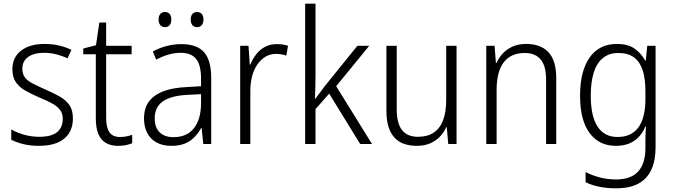

<svg xmlns="http://www.w3.org/2000/svg" viewBox="-20 -780 3651 1040"><path d="M375 -138Q375 -92 354 -58.5Q333 -25 292 -7.5Q251 10 192 10Q144 10 106 0.5Q68 -9 41 -23V-79Q72 -61 111.5 -50Q151 -39 193 -39Q259 -39 289.5 -64.5Q320 -90 320 -136Q320 -164 306 -183.5Q292 -203 264.5 -218.5Q237 -234 195 -251Q152 -270 118.5 -288.5Q85 -307 66 -334.5Q47 -362 47 -406Q47 -469 94 -505.5Q141 -542 221 -542Q263 -542 299.5 -533.5Q336 -525 367 -510L346 -464Q319 -477 286 -485.5Q253 -494 219 -494Q164 -494 132.5 -471.5Q101 -449 101 -408Q101 -379 115 -360.5Q129 -342 157.5 -327.5Q186 -313 226 -295Q268 -277 302 -258Q336 -239 355.5 -211.5Q375 -184 375 -138Z M630 -38Q649 -38 666 -41.5Q683 -45 696 -50V-4Q681 2 662 6Q643 10 620 10Q580 10 553 -6Q526 -22 512.5 -54.5Q499 -87 499 -139V-486H431V-517L500 -535L518 -658H555V-532H693V-486H555V-141Q555 -90 572.5 -64Q590 -38 630 -38Z M963 -541Q1046 -541 1085 -497.5Q1124 -454 1124 -358V0H1081L1072 -87H1070Q1054 -59 1033 -37Q1012 -15 981.5 -2.5Q951 10 908 10Q861 10 827.5 -8.5Q794 -27 777 -60.5Q760 -94 760 -139Q760 -219 817.5 -260.5Q875 -302 985 -308L1069 -313V-352Q1069 -430 1041.5 -462Q1014 -494 959 -494Q926 -494 893 -484.5Q860 -475 826 -457L808 -501Q842 -520 881.5 -530.5Q921 -541 963 -541ZM991 -266Q904 -261 861 -230Q818 -199 818 -139Q818 -89 845 -63Q872 -37 919 -37Q992 -37 1030 -85Q1068 -133 1069 -217V-270ZM839 -674Q839 -694 848.5 -704.5Q858 -715 874 -715Q890 -715 899 -704.5Q908 -694 908 -674Q908 -655 899 -644Q890 -633 874 -633Q858 -633 848.5 -644Q839 -655 839 -674ZM1013 -674Q1013 -694 1022.5 -704.5Q1032 -715 1047 -715Q1064 -715 1073 -704.5Q1082 -694 1082 -675Q1082 -655 1073 -644Q1064 -633 1047 -633Q1031 -633 1022 -644Q1013 -655 1013 -674Z M1478 -541Q1494 -541 1510 -539Q1526 -537 1540 -532L1531 -479Q1518 -483 1504.5 -485.5Q1491 -488 1475 -488Q1443 -488 1417.5 -472.5Q1392 -457 1373.5 -430Q1355 -403 1345.5 -366.5Q1336 -330 1336 -287V0H1281V-532H1326L1333 -430H1336Q1348 -460 1367.5 -485.5Q1387 -511 1415 -526Q1443 -541 1478 -541Z M1689 -373Q1689 -341 1688 -309Q1687 -277 1686 -245H1688Q1696 -256 1704.5 -267Q1713 -278 1721.5 -289.5Q1730 -301 1738 -312L1916 -532H1980L1801 -313L1995 0H1931L1763 -273L1689 -189V0H1633V-760H1689Z M2453 -532V0H2408L2400 -91H2397Q2385 -63 2363 -40Q2341 -17 2310 -3.5Q2279 10 2237 10Q2182 10 2145.5 -11.5Q2109 -33 2091 -75Q2073 -117 2073 -180V-532H2129V-187Q2129 -111 2158 -75Q2187 -39 2244 -39Q2295 -39 2329 -61.5Q2363 -84 2380 -128.5Q2397 -173 2397 -241V-532Z M2830 -542Q2909 -542 2951 -497Q2993 -452 2993 -356V0H2938V-349Q2938 -423 2908.5 -458Q2879 -493 2822 -493Q2748 -493 2709 -443Q2670 -393 2670 -292V0H2614V-532H2659L2666 -440H2670Q2683 -469 2705 -492Q2727 -515 2758 -528.5Q2789 -542 2830 -542Z M3322 -542Q3380 -542 3416 -517.5Q3452 -493 3475 -452H3478L3486 -532H3531V18Q3531 89 3508.5 138.5Q3486 188 3439 214Q3392 240 3316 240Q3266 240 3225.5 231.5Q3185 223 3152 207V152Q3187 170 3228.5 181Q3270 192 3317 192Q3398 192 3437 148.5Q3476 105 3476 24V-8Q3476 -28 3476.5 -50Q3477 -72 3479 -94H3475Q3455 -44 3415 -17Q3375 10 3316 10Q3225 10 3173.5 -59.5Q3122 -129 3122 -262Q3122 -394 3173.5 -468Q3225 -542 3322 -542ZM3329 -493Q3279 -493 3245.5 -465.5Q3212 -438 3196 -386.5Q3180 -335 3180 -262Q3180 -150 3217 -94Q3254 -38 3325 -38Q3367 -38 3396 -53.5Q3425 -69 3442.5 -96.5Q3460 -124 3468 -161Q3476 -198 3476 -241V-287Q3476 -353 3461.5 -398.5Q3447 -444 3415 -468.5Q3383 -493 3329 -493Z"/></svg>

Font: Noto Sans Thai SemiCondensed Light
Style: Regular
Weight: 300
Width: 4
Designer: Monotype Design Team
Foundry: Monotype Imaging Inc.
Version: Version 2.001